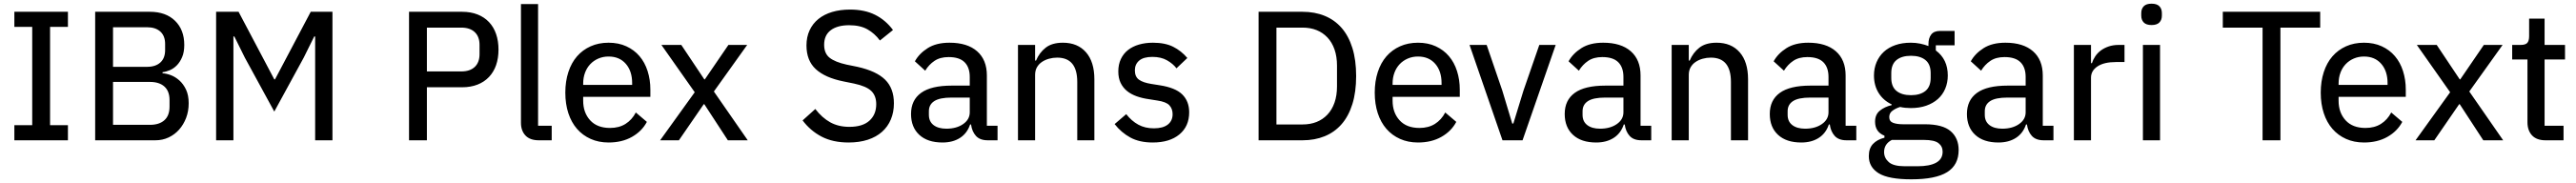

<svg xmlns="http://www.w3.org/2000/svg" viewBox="-20 -762 13996 994"><path d="M58 0V-82H155V-616H58V-698H349V-616H252V-82H349V0Z M497 -698H794Q881 -698 931 -649Q981 -600 981 -518Q981 -479 969.5 -452Q958 -425 941 -407.5Q924 -390 903 -381Q882 -372 863 -370V-364Q883 -363 907.5 -354Q932 -345 954 -325.5Q976 -306 990.5 -275.5Q1005 -245 1005 -201Q1005 -158 991 -121.5Q977 -85 953 -58Q929 -31 896 -15.5Q863 0 824 0H497ZM594 -84H795Q845 -84 873 -109Q901 -134 901 -183V-218Q901 -267 873 -292Q845 -317 795 -317H594ZM594 -399H779Q825 -399 851 -422.5Q877 -446 877 -490V-523Q877 -567 851 -590.5Q825 -614 779 -614H594Z M1692 -564H1687L1630 -449L1470 -156L1310 -449L1253 -564H1248V0H1154V-698H1276L1470 -331H1474L1668 -698H1786V0H1692Z M2202 0V-698H2490Q2537 -698 2574 -683.5Q2611 -669 2636.5 -642Q2662 -615 2675 -577Q2688 -539 2688 -493Q2688 -446 2675 -408.5Q2662 -371 2636.5 -344Q2611 -317 2574 -302.5Q2537 -288 2490 -288H2299V0ZM2299 -374H2486Q2533 -374 2559 -398.5Q2585 -423 2585 -468V-518Q2585 -563 2559 -587.5Q2533 -612 2486 -612H2299Z M2907 0Q2859 0 2834.5 -26Q2810 -52 2810 -95V-740H2903V-79H2977V0Z M3286 12Q3232 12 3188.5 -7.5Q3145 -27 3114.5 -62Q3084 -97 3067.5 -147Q3051 -197 3051 -259Q3051 -320 3067.5 -370.5Q3084 -421 3114.5 -456Q3145 -491 3188.5 -510.5Q3232 -530 3286 -530Q3340 -530 3382.5 -510.5Q3425 -491 3454 -457Q3483 -423 3498 -376Q3513 -329 3513 -275V-236H3148V-215Q3148 -150 3186 -108.5Q3224 -67 3294 -67Q3343 -67 3378 -89Q3413 -111 3434 -151L3494 -100Q3467 -49 3413 -18.5Q3359 12 3286 12ZM3286 -455Q3256 -455 3230.5 -444Q3205 -433 3186.5 -413.5Q3168 -394 3158 -367Q3148 -340 3148 -308V-301H3414V-311Q3414 -376 3379.5 -415.5Q3345 -455 3286 -455Z M3566 0 3754 -261 3573 -518H3681L3806 -331H3809L3937 -518H4039L3858 -265L4042 0H3934L3806 -196H3803L3668 0Z M4590 12Q4504 12 4443 -20Q4382 -52 4340 -108L4409 -170Q4446 -122 4490.5 -97.5Q4535 -73 4594 -73Q4666 -73 4703 -106.5Q4740 -140 4740 -196Q4740 -242 4713 -268Q4686 -294 4620 -308L4561 -320Q4462 -340 4411.5 -386.5Q4361 -433 4361 -515Q4361 -561 4378 -597.5Q4395 -634 4426 -659Q4457 -684 4500.5 -697Q4544 -710 4598 -710Q4677 -710 4734 -681.5Q4791 -653 4831 -599L4760 -542Q4732 -580 4692.5 -602.5Q4653 -625 4593 -625Q4529 -625 4493 -598Q4457 -571 4457 -519Q4457 -472 4486.5 -448.5Q4516 -425 4579 -411L4638 -399Q4741 -376 4788.5 -329Q4836 -282 4836 -201Q4836 -153 4819.5 -113.5Q4803 -74 4771.5 -46Q4740 -18 4694 -3Q4648 12 4590 12Z M5346 0Q5303 0 5281.5 -24Q5260 -48 5255 -86H5250Q5234 -38 5195 -13Q5156 12 5100 12Q5019 12 4974 -29.5Q4929 -71 4929 -143Q4929 -218 4983.5 -257.5Q5038 -297 5150 -297H5248V-344Q5248 -396 5220 -424Q5192 -452 5133 -452Q5087 -452 5056.5 -431.5Q5026 -411 5006 -378L4950 -429Q4973 -471 5019.5 -500.5Q5066 -530 5138 -530Q5235 -530 5288 -483.5Q5341 -437 5341 -352V-79H5399V0ZM5121 -63Q5176 -63 5212 -88Q5248 -113 5248 -152V-232H5149Q5085 -232 5055.5 -213Q5026 -194 5026 -158V-138Q5026 -102 5051.5 -82.5Q5077 -63 5121 -63Z M5510 0V-518H5603V-433H5608Q5626 -476 5660.5 -503Q5695 -530 5754 -530Q5834 -530 5879.5 -478Q5925 -426 5925 -331V0H5832V-317Q5832 -449 5723 -449Q5700 -449 5678.5 -443Q5657 -437 5640 -425.5Q5623 -414 5613 -396.5Q5603 -379 5603 -355V0Z M6242 12Q6170 12 6120.5 -15Q6071 -42 6035 -88L6098 -142Q6127 -105 6163.5 -85Q6200 -65 6248 -65Q6298 -65 6324 -85.5Q6350 -106 6350 -142Q6350 -171 6332.5 -190Q6315 -209 6267 -216L6223 -223Q6186 -228 6155 -239Q6124 -250 6102 -268Q6080 -286 6067.5 -312Q6055 -338 6055 -374Q6055 -412 6069 -441.5Q6083 -471 6108 -490.5Q6133 -510 6167.5 -520Q6202 -530 6243 -530Q6309 -530 6353 -508Q6397 -486 6430 -447L6371 -391Q6352 -416 6319.5 -434.5Q6287 -453 6240 -453Q6192 -453 6168.5 -433Q6145 -413 6145 -380Q6145 -345 6167.5 -329Q6190 -313 6235 -306L6279 -299Q6365 -286 6402.5 -249Q6440 -212 6440 -152Q6440 -76 6387 -32Q6334 12 6242 12Z M6817 -698H7056Q7122 -698 7176 -676Q7230 -654 7268 -610.5Q7306 -567 7326.5 -501.5Q7347 -436 7347 -349Q7347 -262 7326.5 -196.5Q7306 -131 7268 -87.5Q7230 -44 7176 -22Q7122 0 7056 0H6817ZM7056 -86Q7098 -86 7132 -99.5Q7166 -113 7191 -139.5Q7216 -166 7229.5 -204.5Q7243 -243 7243 -293V-405Q7243 -455 7229.5 -493.5Q7216 -532 7191 -558.5Q7166 -585 7132 -598.5Q7098 -612 7056 -612H6914V-86Z M7683 12Q7629 12 7585.5 -7.5Q7542 -27 7511.5 -62Q7481 -97 7464.5 -147Q7448 -197 7448 -259Q7448 -320 7464.5 -370.5Q7481 -421 7511.5 -456Q7542 -491 7585.5 -510.5Q7629 -530 7683 -530Q7737 -530 7779.5 -510.5Q7822 -491 7851 -457Q7880 -423 7895 -376Q7910 -329 7910 -275V-236H7545V-215Q7545 -150 7583 -108.5Q7621 -67 7691 -67Q7740 -67 7775 -89Q7810 -111 7831 -151L7891 -100Q7864 -49 7810 -18.5Q7756 12 7683 12ZM7683 -455Q7653 -455 7627.5 -444Q7602 -433 7583.5 -413.5Q7565 -394 7555 -367Q7545 -340 7545 -308V-301H7811V-311Q7811 -376 7776.5 -415.5Q7742 -455 7683 -455Z M8142 0 7963 -518H8056L8141 -270L8195 -91H8201L8256 -270L8342 -518H8431L8251 0Z M8897 0Q8854 0 8832.5 -24Q8811 -48 8806 -86H8801Q8785 -38 8746 -13Q8707 12 8651 12Q8570 12 8525 -29.5Q8480 -71 8480 -143Q8480 -218 8534.5 -257.5Q8589 -297 8701 -297H8799V-344Q8799 -396 8771 -424Q8743 -452 8684 -452Q8638 -452 8607.5 -431.5Q8577 -411 8557 -378L8501 -429Q8524 -471 8570.5 -500.5Q8617 -530 8689 -530Q8786 -530 8839 -483.5Q8892 -437 8892 -352V-79H8950V0ZM8672 -63Q8727 -63 8763 -88Q8799 -113 8799 -152V-232H8700Q8636 -232 8606.5 -213Q8577 -194 8577 -158V-138Q8577 -102 8602.5 -82.5Q8628 -63 8672 -63Z M9061 0V-518H9154V-433H9159Q9177 -476 9211.5 -503Q9246 -530 9305 -530Q9385 -530 9430.5 -478Q9476 -426 9476 -331V0H9383V-317Q9383 -449 9274 -449Q9251 -449 9229.5 -443Q9208 -437 9191 -425.5Q9174 -414 9164 -396.5Q9154 -379 9154 -355V0Z M10011 0Q9968 0 9946.5 -24Q9925 -48 9920 -86H9915Q9899 -38 9860 -13Q9821 12 9765 12Q9684 12 9639 -29.5Q9594 -71 9594 -143Q9594 -218 9648.5 -257.5Q9703 -297 9815 -297H9913V-344Q9913 -396 9885 -424Q9857 -452 9798 -452Q9752 -452 9721.5 -431.5Q9691 -411 9671 -378L9615 -429Q9638 -471 9684.5 -500.5Q9731 -530 9803 -530Q9900 -530 9953 -483.5Q10006 -437 10006 -352V-79H10064V0ZM9786 -63Q9841 -63 9877 -88Q9913 -113 9913 -152V-232H9814Q9750 -232 9720.5 -213Q9691 -194 9691 -158V-138Q9691 -102 9716.5 -82.5Q9742 -63 9786 -63Z M10620 53Q10620 134 10557.5 173Q10495 212 10363 212Q10239 212 10185.5 179Q10132 146 10132 86Q10132 44 10154.5 20Q10177 -4 10217 -14V-25Q10166 -45 10166 -101Q10166 -140 10192 -161Q10218 -182 10256 -191V-195Q10210 -217 10185 -257.5Q10160 -298 10160 -352Q10160 -391 10174 -424Q10188 -457 10213.5 -480.5Q10239 -504 10276 -517Q10313 -530 10360 -530Q10387 -530 10411 -525Q10435 -520 10456 -512V-523Q10456 -555 10471 -574.5Q10486 -594 10519 -594H10598V-516H10496V-488Q10561 -440 10561 -352Q10561 -313 10547 -280Q10533 -247 10507 -224Q10481 -201 10444 -188Q10407 -175 10360 -175Q10345 -175 10330 -176.5Q10315 -178 10302 -181Q10279 -174 10261 -161Q10243 -148 10243 -126Q10243 -103 10263.5 -95Q10284 -87 10319 -87H10437Q10533 -87 10576.5 -49.5Q10620 -12 10620 53ZM10533 62Q10533 33 10510.5 15.5Q10488 -2 10431 -2H10257Q10215 20 10215 64Q10215 96 10240.5 118.5Q10266 141 10327 141H10397Q10463 141 10498 121.5Q10533 102 10533 62ZM10361 -245Q10411 -245 10439.5 -268Q10468 -291 10468 -339V-365Q10468 -413 10439.5 -436Q10411 -459 10361 -459Q10311 -459 10282.5 -436Q10254 -413 10254 -365V-339Q10254 -291 10282.5 -268Q10311 -245 10361 -245Z M11082 0Q11039 0 11017.5 -24Q10996 -48 10991 -86H10986Q10970 -38 10931 -13Q10892 12 10836 12Q10755 12 10710 -29.5Q10665 -71 10665 -143Q10665 -218 10719.5 -257.5Q10774 -297 10886 -297H10984V-344Q10984 -396 10956 -424Q10928 -452 10869 -452Q10823 -452 10792.5 -431.5Q10762 -411 10742 -378L10686 -429Q10709 -471 10755.5 -500.5Q10802 -530 10874 -530Q10971 -530 11024 -483.5Q11077 -437 11077 -352V-79H11135V0ZM10857 -63Q10912 -63 10948 -88Q10984 -113 10984 -152V-232H10885Q10821 -232 10791.5 -213Q10762 -194 10762 -158V-138Q10762 -102 10787.5 -82.5Q10813 -63 10857 -63Z M11246 0V-518H11339V-419H11344Q11350 -438 11362 -456Q11374 -474 11392 -487.5Q11410 -501 11434.5 -509.5Q11459 -518 11490 -518H11521V-425H11475Q11410 -425 11374.5 -401.5Q11339 -378 11339 -340V0Z M11668 -626Q11639 -626 11625.5 -640Q11612 -654 11612 -677V-691Q11612 -714 11625.5 -728Q11639 -742 11668 -742Q11697 -742 11710.5 -728Q11724 -714 11724 -691V-677Q11724 -654 11710.5 -640Q11697 -626 11668 -626ZM11621 -518H11714V0H11621Z M12368 -612V0H12271V-612H12055V-698H12584V-612Z M12822 12Q12768 12 12724.5 -7.5Q12681 -27 12650.5 -62Q12620 -97 12603.5 -147Q12587 -197 12587 -259Q12587 -320 12603.5 -370.5Q12620 -421 12650.5 -456Q12681 -491 12724.5 -510.5Q12768 -530 12822 -530Q12876 -530 12918.5 -510.5Q12961 -491 12990 -457Q13019 -423 13034 -376Q13049 -329 13049 -275V-236H12684V-215Q12684 -150 12722 -108.5Q12760 -67 12830 -67Q12879 -67 12914 -89Q12949 -111 12970 -151L13030 -100Q13003 -49 12949 -18.5Q12895 12 12822 12ZM12822 -455Q12792 -455 12766.5 -444Q12741 -433 12722.5 -413.5Q12704 -394 12694 -367Q12684 -340 12684 -308V-301H12950V-311Q12950 -376 12915.5 -415.5Q12881 -455 12822 -455Z M13102 0 13290 -261 13109 -518H13217L13342 -331H13345L13473 -518H13575L13394 -265L13578 0H13470L13342 -196H13339L13204 0Z M13808 0Q13760 0 13735 -26.5Q13710 -53 13710 -98V-439H13627V-518H13673Q13699 -518 13709 -529Q13719 -540 13719 -566V-661H13803V-518H13914V-439H13803V-79H13906V0Z"/></svg>

Font: IBM Plex Sans Devanagari Text
Style: Regular
Weight: 450
Designer: Mike Abbink, Paul van der Laan, Pieter van Rosmalen, Erin McLaughlin
Foundry: Bold Monday
Version: Version 1.1